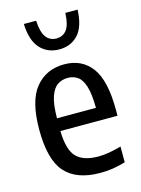

<svg xmlns="http://www.w3.org/2000/svg" viewBox="-121 -866 696 945"><g transform="rotate(-15 227.0 -393.0)"><path d="M271 10Q151 10 92.8 -54.5Q34.5 -119 34.5 -273Q34.5 -419.5 89.2 -486Q144 -552.5 236 -552.5Q325.5 -552.5 375 -486.2Q424.5 -420 424.5 -271V-240H133.5Q135.5 -143.5 171 -107Q206.5 -70.5 282.5 -70.5Q332.5 -70.5 399.5 -90V-9.5Q364 1 333.2 5.5Q302.5 10 271 10ZM235.5 -483.5Q206 -483.5 183.2 -468.2Q160.5 -453 147.2 -414.2Q134 -375.5 133.5 -305H332Q331.5 -375.5 319.5 -414.2Q307.5 -453 286 -468.2Q264.5 -483.5 235.5 -483.5ZM233.5 -629.5Q174.5 -629.5 137 -669.5Q99.5 -709.5 96 -795.5H158.5Q162 -735.5 181.2 -710.2Q200.5 -685 233.5 -685Q266.5 -685 285.8 -710.2Q305 -735.5 307.5 -795.5H370Q366.5 -709 329.5 -669.2Q292.5 -629.5 233.5 -629.5Z"/></g></svg>

Font: Encode Sans Cnd Md
Style: Regular
Weight: 500
Width: 3
Designer: Multiple Designers
Foundry: Impallari Type
Version: Version 3.002; ttfautohint (v1.8.3) -l 8 -r 50 -G 200 -x 14 